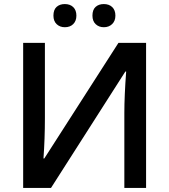

<svg xmlns="http://www.w3.org/2000/svg" viewBox="-20 -925 832 945"><path d="M299 -791Q325 -791 340.5 -806.5Q356 -822 356 -848Q356 -875 340.5 -890Q325 -905 299 -905Q274 -905 258.5 -891Q243 -877 243 -848Q243 -821 259 -806Q275 -791 299 -791ZM491 -791Q516 -791 532 -806.5Q548 -822 548 -848Q548 -875 532.5 -890Q517 -905 491 -905Q466 -905 450.5 -891Q435 -877 435 -848Q435 -821 451 -806Q467 -791 491 -791ZM231 0 597 -573H601Q592 -453 592 -368V0H699V-714H563L198 -145H194Q201 -243 201 -343V-714H94V0Z"/></svg>

Font: OpenSansMMV
Style: Semibold
Weight: 600
Designer: Steve Matteson
Foundry: Ascender Corporation
Version: Version 6.000